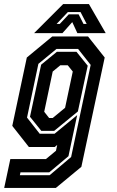

<svg xmlns="http://www.w3.org/2000/svg" viewBox="-48 -718 573 938"><path d="M-27.5 200 2.5 59H176.5L225.5 18.5L231.5 -10L219.5 0H93L12 -103L83 -437L207.5 -540H382L463.5 -437L349.5 97L225 200ZM49 138H194.5L299.5 49L395 -401L333.5 -479H228L139.5 -406L84 -143.5L146 -64.5H218.5L329 -155.5L286.5 45L192.5 124H52ZM154 -78.5 98.5 -147.5 153 -402 230 -465H325.5L380.5 -397L332.5 -173.5L216.5 -78.5ZM192 -141.5H209.5L270 -191.5L307.5 -368.5L283 -399H246.5L209.5 -368.5L168 -172ZM260.5 -698H386.5L468.5 -556H330L305 -610L257 -556H118.5ZM283.5 -659 228.5 -601H244L288 -648H336L360 -601H375.5L345.5 -659Z"/></svg>

Font: Tourney Condensed Regular
Style: Bold Italic
Weight: 700
Width: 3
Italic angle: -12°
Designer: Tyler Finck
Foundry: Etcetera Type Co
Version: Version 1.010; ttfautohint (v1.8.3)